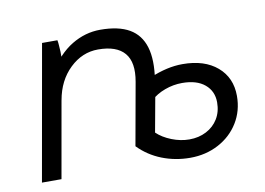

<svg xmlns="http://www.w3.org/2000/svg" viewBox="-63 -626 1003 726"><g transform="rotate(-10 438.5 -263.0)"><path d="M416 -74 459 -314Q472 -387 441.5 -423Q411 -459 340 -459Q279 -459 231.5 -413.5Q184 -368 171 -294L156 -399Q199 -468 251 -499.5Q303 -531 361 -531Q431 -531 472.5 -507Q514 -483 529 -433.5Q544 -384 532 -307L525 -260L498 -112Q520 -91 554 -77.5Q588 -64 622 -64Q658 -64 687 -79Q716 -94 732.5 -121Q749 -148 749 -184Q749 -227 718 -253Q687 -279 631 -279Q597 -279 564.5 -267Q532 -255 511 -235L520 -321Q553 -335 584 -342Q615 -349 645 -349Q729 -349 778 -307Q827 -265 827 -195Q827 -138 799 -92.5Q771 -47 722 -21Q673 5 613 5Q556 5 505 -15Q454 -35 416 -74ZM136 -520H195Q197 -510 197.5 -499Q198 -488 199 -475Q199 -458 199 -441L187 -385L119 0H44Z"/></g></svg>

Font: Fixel Italic Variable 20240409 Display Thin
Style: Italic
Weight: 100
Italic angle: -10°
Designer: AlfaBravo + MacPaw
Foundry: Kyrylo Tkachov, Marchela Mozhyna, Serhii Makarenko, Maria Weinstein, Zakhar Kryvoshyya
Version: Version 1.211;Glyphs 3.2 (3225)